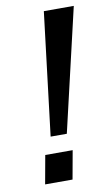

<svg xmlns="http://www.w3.org/2000/svg" viewBox="-81 -728 443 771"><g transform="rotate(-10 141.0 -343.0)"><path d="M94.2 -185.1 154.8 -686H276.9L160.2 -185.1ZM39.1 0 60.1 -116.2H171.9L150.9 0Z"/></g></svg>

Font: Archivo Medium
Style: Italic
Weight: 500
Italic angle: -10°
Designer: Hector Gatti
Foundry: Omnibus-Type
Version: Version 2.001